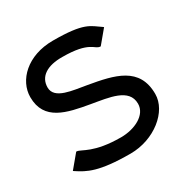

<svg xmlns="http://www.w3.org/2000/svg" viewBox="-142 -712 821 844"><g transform="rotate(-30 269.0 -289.5)"><path d="M26 -50 30 -47C77 -16 124 11 284 11C405 11 509 -73 509 -162C509 -299 397 -323 270 -345C203 -357 113 -363 113 -423C113 -479 161 -508 236 -507C375 -507 376 -464 404 -463H406L461 -529L457 -532C411 -563 395 -590 236 -590C106 -590 26 -509 26 -424C26 -305 131 -284 241 -265C326 -250 422 -241 422 -163C422 -105 352 -72 284 -72C145 -72 107 -114 84 -116H81Z"/></g></svg>

Font: Charger Pro
Style: BdExt
Weight: 700
Designer: Jasper
Foundry: Cannot Into Space Fonts
Version: Version 1.09